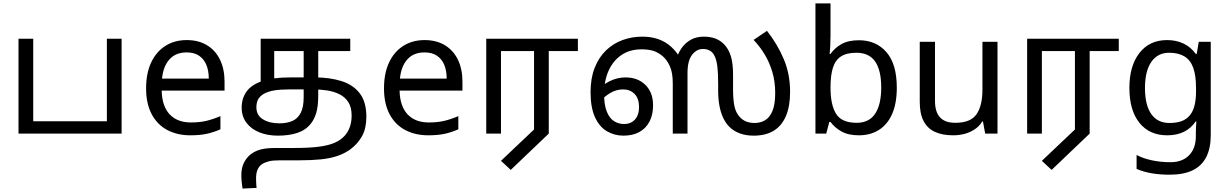

<svg xmlns="http://www.w3.org/2000/svg" viewBox="-20 -780 7174 1121"><path d="M88 0V-554H174V-72H604V-554H690V0Z M1070 -546Q1139 -546 1188.5 -516Q1238 -486 1264.5 -431.5Q1291 -377 1291 -304V-251H924Q926 -160 970.5 -112.5Q1015 -65 1095 -65Q1146 -65 1185.5 -74.5Q1225 -84 1267 -102V-25Q1226 -7 1186 1.5Q1146 10 1091 10Q1015 10 956.5 -21Q898 -52 865.5 -113.5Q833 -175 833 -264Q833 -352 862.5 -415Q892 -478 945.5 -512Q999 -546 1070 -546ZM1069 -474Q1006 -474 969.5 -433.5Q933 -393 926 -321H1199Q1199 -367 1185 -401Q1171 -435 1142.5 -454.5Q1114 -474 1069 -474Z M1603 12Q1543 12 1495 -7Q1447 -26 1419 -63Q1391 -100 1391 -152Q1391 -206 1419.5 -245.5Q1448 -285 1510 -306.5Q1572 -328 1674 -328H1819Q1906 -328 1974 -306.5Q2042 -285 2080.5 -235Q2119 -185 2119 -98Q2119 -31 2094 14.5Q2069 60 2023 94Q1990 117 1948.5 131Q1907 145 1853 150.5Q1799 156 1727 156H1614Q1572 156 1549 162Q1526 168 1509 179Q1493 190 1484 210Q1475 230 1475 263Q1475 278 1476 291.5Q1477 305 1478 317L1396 321Q1393 303 1391 281.5Q1389 260 1389 243Q1389 199 1405 168.5Q1421 138 1446 119Q1464 106 1483.5 98.5Q1503 91 1528.5 87.5Q1554 84 1587 84H1696Q1785 84 1842 76.5Q1899 69 1934 53.5Q1969 38 1992 13Q2012 -9 2022.5 -38.5Q2033 -68 2033 -105Q2033 -154 2013.5 -184Q1994 -214 1961.5 -230Q1929 -246 1889.5 -252Q1850 -258 1809 -258H1667Q1616 -258 1580.5 -252Q1545 -246 1520 -232Q1498 -219 1487.5 -200.5Q1477 -182 1477 -153Q1477 -107 1515 -83.5Q1553 -60 1611 -60Q1655 -60 1686.5 -73.5Q1718 -87 1735.5 -120.5Q1753 -154 1753 -213V-482H1581V-302L1502 -286V-554H2025V-482H1838V-226Q1838 -159 1826.5 -121Q1815 -83 1794 -57Q1763 -19 1714.5 -3.5Q1666 12 1603 12Z M2459 -546Q2528 -546 2577.5 -516Q2627 -486 2653.5 -431.5Q2680 -377 2680 -304V-251H2313Q2315 -160 2359.5 -112.5Q2404 -65 2484 -65Q2535 -65 2574.5 -74.5Q2614 -84 2656 -102V-25Q2615 -7 2575 1.5Q2535 10 2480 10Q2404 10 2345.5 -21Q2287 -52 2254.5 -113.5Q2222 -175 2222 -264Q2222 -352 2251.5 -415Q2281 -478 2334.5 -512Q2388 -546 2459 -546ZM2458 -474Q2395 -474 2358.5 -433.5Q2322 -393 2315 -321H2588Q2588 -367 2574 -401Q2560 -435 2531.5 -454.5Q2503 -474 2458 -474Z M2962 212 2905 159 3098 -24V-482H2905V0H2819V-554H3354V-482H3184V0Z M3620 12Q3567 12 3523 -14Q3479 -40 3453.5 -96.5Q3428 -153 3428 -242Q3428 -323 3452 -384Q3476 -445 3518 -485.5Q3560 -526 3614.5 -546Q3669 -566 3730 -566Q3782 -566 3823.5 -551.5Q3865 -537 3898.5 -507Q3932 -477 3958 -430L3929 -433Q3938 -468 3959 -498.5Q3980 -529 4012.5 -547.5Q4045 -566 4090 -566Q4127 -566 4156.5 -555Q4186 -544 4208 -521Q4234 -494 4247 -452.5Q4260 -411 4260 -343V-255Q4260 -200 4268 -160.5Q4276 -121 4301 -95Q4316 -79 4337 -70.5Q4358 -62 4386 -62Q4420 -62 4447 -78Q4474 -94 4490 -132Q4506 -170 4506 -237Q4506 -303 4489.5 -359Q4473 -415 4445 -461.5Q4417 -508 4380 -547L4458 -600Q4520 -521 4556.5 -434Q4593 -347 4593 -244Q4593 -159 4568.5 -102Q4544 -45 4497 -16.5Q4450 12 4380 12Q4337 12 4301.5 -0.5Q4266 -13 4240 -38Q4219 -58 4204 -88.5Q4189 -119 4181 -159.5Q4173 -200 4173 -250V-288Q4173 -353 4168.5 -390Q4164 -427 4154 -449Q4144 -473 4126 -483.5Q4108 -494 4085 -494Q4064 -494 4048.5 -485Q4033 -476 4023 -463Q4008 -444 4001 -417.5Q3994 -391 3994 -351V0H3908V-293Q3908 -356 3891 -393.5Q3874 -431 3848 -453Q3820 -476 3791.5 -484Q3763 -492 3726 -492Q3657 -492 3608 -458.5Q3559 -425 3533 -366.5Q3507 -308 3507 -232Q3507 -168 3522.5 -129Q3538 -90 3564.5 -73Q3591 -56 3624 -56Q3650 -56 3669.5 -67.5Q3689 -79 3700 -101Q3711 -123 3711 -155Q3711 -205 3685 -231.5Q3659 -258 3618 -258Q3578 -258 3543 -237Q3508 -216 3479 -184L3464 -248Q3494 -283 3538.5 -305.5Q3583 -328 3632 -328Q3704 -328 3748.5 -284Q3793 -240 3793 -165Q3793 -110 3772 -70Q3751 -30 3712.5 -9Q3674 12 3620 12Z M4829 -575Q4829 -541 4827.5 -511.5Q4826 -482 4824 -465H4829Q4852 -499 4892 -522Q4932 -545 4995 -545Q5095 -545 5155.5 -475.5Q5216 -406 5216 -268Q5216 -176 5188.5 -114Q5161 -52 5111 -21Q5061 10 4995 10Q4932 10 4892 -13Q4852 -36 4829 -68H4822L4804 0H4741V-760H4829ZM4980 -472Q4923 -472 4890 -450.5Q4857 -429 4843 -384.5Q4829 -340 4829 -271V-267Q4829 -168 4861.5 -115.5Q4894 -63 4982 -63Q5054 -63 5089.5 -116Q5125 -169 5125 -269Q5125 -370 5089.5 -421Q5054 -472 4980 -472Z M5804 -536V0H5732L5719 -71H5715Q5698 -43 5671 -25Q5644 -7 5612 1.5Q5580 10 5545 10Q5481 10 5437.5 -10.5Q5394 -31 5372 -74Q5350 -117 5350 -185V-536H5439V-191Q5439 -127 5468 -95Q5497 -63 5558 -63Q5647 -63 5681.5 -113Q5716 -163 5716 -257V-536Z M6120 212 6063 159 6256 -24V-482H6063V0H5977V-554H6512V-482H6342V0Z M6794 -546Q6847 -546 6889.5 -526Q6932 -506 6962 -465H6967L6979 -536H7049V9Q7049 85 7023 136.5Q6997 188 6944 214Q6891 240 6809 240Q6751 240 6702.5 231.5Q6654 223 6616 206V125Q6654 145 6705 156Q6756 167 6814 167Q6883 167 6922.5 126.5Q6962 86 6962 16V-5Q6962 -17 6963 -39.5Q6964 -62 6965 -71H6961Q6933 -30 6891.5 -10Q6850 10 6795 10Q6691 10 6632.5 -63Q6574 -136 6574 -267Q6574 -395 6632.5 -470.5Q6691 -546 6794 -546ZM6806 -472Q6739 -472 6702 -418.5Q6665 -365 6665 -266Q6665 -167 6701.5 -114.5Q6738 -62 6808 -62Q6849 -62 6878 -72.5Q6907 -83 6926 -105.5Q6945 -128 6954 -163Q6963 -198 6963 -246V-267Q6963 -340 6946.5 -385Q6930 -430 6895 -451Q6860 -472 6806 -472Z"/></svg>

Font: ltamil05
Style: Book
Weight: 400
Designer: Jelle Bosma - Monotype Design Team
Foundry: Monotype Imaging Inc.
Version: Version 2.003